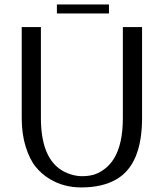

<svg xmlns="http://www.w3.org/2000/svg" viewBox="-20 -820 725 850"><path d="M76.2 0ZM231.9 -800.3H462.4V-760.3H231.9ZM523.9 -700.2H608.9V-297.9Q608.9 -92.8 496.6 -26.9Q434.6 9.8 339.8 9.8Q262.7 9.8 201.2 -26.9Q165 -48.3 138.2 -81.3Q111.3 -114.3 93.8 -170.2Q76.2 -226.1 76.2 -297.9V-700.2H161.1V-297.9Q161.1 -99.1 280.3 -52.7Q313 -40 342 -40Q371.1 -40 394 -46.4Q417 -52.7 441.4 -70.6Q465.8 -88.4 483.4 -116.2Q523.9 -180.2 523.9 -297.9Z"/></svg>

Font: Pfennig
Style: Medium
Weight: 500
Version: Version 20120410 ; ttfautohint (v0.8)